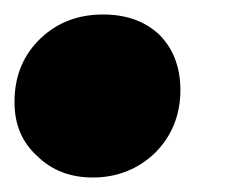

<svg xmlns="http://www.w3.org/2000/svg" viewBox="-27 -236 330 265"><path d="M101 9C70 9 44 -1 24 -21C3 -40 -7 -65 -7 -95C-7 -131 5 -160 29 -183C52 -205 81 -216 115 -216C147 -216 173 -207 193 -188C212 -169 222 -143 222 -112C222 -77 210 -48 187 -25C163 -2 134 9 101 9Z"/></svg>

Font: My Font
Style: Italic
Weight: 500
Designer: Julieta Ulanovsky
Foundry: Julieta Ulanovsky
Version: ""